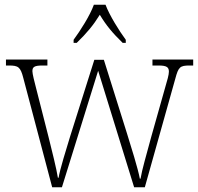

<svg xmlns="http://www.w3.org/2000/svg" viewBox="-20 -786 833 806"><path d="M289 -619V-606H302C345 -648 371 -679 399 -724C426 -679 452 -648 495 -606H508V-619C480 -657 440 -721 423 -766H374C358 -721 317 -657 289 -619ZM78 -458 199 0H240L392 -489L543 0H588L716 -456C729 -505 736 -511 776 -511H791V-536H620V-511H646C681 -511 689 -503 689 -485C689 -472 682 -448 674 -421L615 -212C594 -134 576 -73 570 -36H567C560 -76 528 -178 513 -226L416 -535H376L274 -212C259 -163 231 -73 226 -40H223C218 -74 196 -162 184 -210L130 -422C125 -441 116 -476 116 -487C116 -504 123 -511 158 -511H179V-536H5V-511H17C57 -511 66 -505 78 -458Z"/></svg>

Font: Noto Serif Devanagari SemiCondensed ExtraLight
Style: Regular
Weight: 200
Width: 4
Designer: Universal Thirst, Indian Type Foundry and the Monotype Design Team
Foundry: Monotype Imaging Inc.
Version: Version 2.004